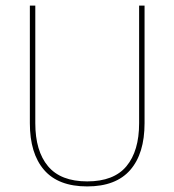

<svg xmlns="http://www.w3.org/2000/svg" viewBox="-20 -659 625 688"><path d="M292.5 9Q189 9 138 -50Q87 -109 87 -217.5V-639H106.5V-217.5Q106.5 -118 152 -63.5Q197.5 -9 292.5 -9Q388 -9 433.2 -63.5Q478.5 -118 478.5 -217.5V-639H498V-217.5Q498 -109 446.8 -50Q395.5 9 292.5 9Z"/></svg>

Font: Anek Tamil Thin
Style: Regular
Weight: 250
Designer: Aadarsh Rajan (Tamil), Yesha Goshar (Latin)
Foundry: Ek Type
Version: Version 1.003